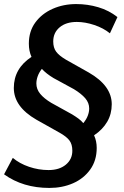

<svg xmlns="http://www.w3.org/2000/svg" viewBox="-21 -735 610 945"><path d="M222 190Q92 190 -1 123L42 42Q75 70 122 86Q169 102 218 102Q271 102 303 75.5Q335 49 335 7Q335 -25 320.5 -44Q306 -63 272 -82L158 -146Q47 -210 47 -302Q47 -398 134 -455Q121 -484 121 -520Q121 -581 153 -624.5Q185 -668 238 -691.5Q291 -715 354 -715Q410 -715 462.5 -699.5Q515 -684 557 -651L520 -571Q488 -597 443 -612Q398 -627 357 -627Q304 -627 272.5 -600.5Q241 -574 241 -531Q241 -500 255.5 -480.5Q270 -461 304 -441L416 -378Q529 -313 529 -222Q529 -174 506.5 -135.5Q484 -97 442 -69Q455 -41 455 -7Q455 55 423 99.5Q391 144 338.5 167Q286 190 222 190ZM158 -324Q158 -296 177 -273Q196 -250 231 -229L334 -172Q352 -161 365.5 -151Q379 -141 389 -129Q404 -147 411 -165.5Q418 -184 418 -201Q418 -229 398.5 -251.5Q379 -274 343 -296L242 -351Q224 -362 210 -373Q196 -384 185 -396Q171 -378 164.5 -359.5Q158 -341 158 -324Z"/></svg>

Font: Nunito Sans
Style: Bold Italic
Weight: 700
Italic angle: -9°
Designer: Vernon Adams
Foundry: Vernon Adams
Version: Version 3.006; ttfautohint (v1.8.3)